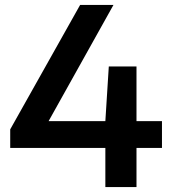

<svg xmlns="http://www.w3.org/2000/svg" viewBox="-20 -760 697 780"><path d="M21.5 -159V-234.5L305.5 -740H441L158.5 -234L143.5 -268H638V-159ZM408 0V-268L422 -490H534.5V0Z"/></svg>

Font: Encode Sans SC SemiExpanded SemiBold
Style: Regular
Weight: 600
Width: 6
Designer: Multiple Designers
Foundry: Impallari Type
Version: Version 3.002